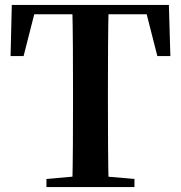

<svg xmlns="http://www.w3.org/2000/svg" viewBox="-20 -761 735 781"><path d="M169 0V-33L327 -47H366L527 -33V0ZM274 0Q276 -85 276.5 -171.5Q277 -258 277 -346V-394Q277 -481 276.5 -567.5Q276 -654 274 -741H422Q420 -656 419.5 -568.5Q419 -481 419 -394V-347Q419 -260 419.5 -173.5Q420 -87 422 0ZM23 -533 28 -741H667L673 -533H620L567 -741L634 -703H61L129 -741L76 -533Z"/></svg>

Font: Noto Serif SC ExtraLight
Style: Bold
Weight: 700
Version: Version 2.002-H1;hotconv 1.1.0;makeotfexe 2.6.0